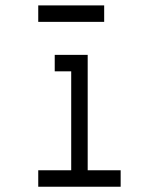

<svg xmlns="http://www.w3.org/2000/svg" viewBox="-20 -708 540 728"><path d="M437.5 0V-62.5H312.5V-500H187.5V-437.5H250Q250 -437.5 250 -62.5H125V0ZM375 -625V-687.5H125V-625Z"/></svg>

Font: UnifontExMono
Style: Regular
Weight: 500
Version: Version 15.0.06